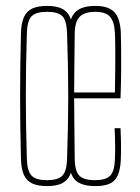

<svg xmlns="http://www.w3.org/2000/svg" viewBox="-20 -625 474 650"><path d="M139 5Q107.5 5 88.5 -4.2Q69.5 -13.5 60.8 -33.2Q52 -53 51 -85Q49.5 -138.5 48.8 -192.2Q48 -246 48 -299.5Q48 -353 48.8 -406.8Q49.5 -460.5 51 -514Q52 -546.5 60.8 -566.5Q69.5 -586.5 88.5 -595.8Q107.5 -605 139 -605Q170.5 -605 189.5 -595.8Q208.5 -586.5 217.2 -566.5Q226 -546.5 227 -514Q228.5 -460.5 229.2 -406.8Q230 -353 230 -299.5Q230 -246 229.2 -192.2Q228.5 -138.5 227 -85Q226 -53 217.2 -33.2Q208.5 -13.5 189.5 -4.2Q170.5 5 139 5ZM139 -15Q175 -15 190.2 -29.5Q205.5 -44 207 -85Q209 -148.5 210 -200Q211 -251.5 211 -299.5Q211 -347.5 210 -399Q209 -450.5 207 -514Q205.5 -556 190.8 -570.5Q176 -585 139 -585Q102.5 -585 87.5 -570.5Q72.5 -556 71 -514Q69 -450.5 68.2 -399Q67.5 -347.5 67.5 -299.5Q67.5 -251.5 68.2 -200Q69 -148.5 71 -85Q72.5 -44 87.8 -29.5Q103 -15 139 -15ZM303 5Q254.5 5 234.2 -16Q214 -37 213 -85Q212 -138.5 211.5 -192.2Q211 -246 211 -299.5Q211 -353 211.5 -406.8Q212 -460.5 213 -514Q214 -563 235 -584Q256 -605 303 -605Q347.5 -605 367.2 -584Q387 -563 389 -514Q389.5 -496 390 -465Q390.5 -434 390.2 -390.5Q390 -347 388 -292H231Q231 -245.5 231.8 -196Q232.5 -146.5 233 -85Q234 -44 249.5 -29.5Q265 -15 301 -15Q337 -15 352.2 -29.5Q367.5 -44 369 -85Q370 -107.5 369.8 -133.2Q369.5 -159 368 -191H388Q389.5 -159 389.8 -133Q390 -107 389 -85Q387 -37 369 -16Q351 5 303 5ZM231 -312H369Q370 -356.5 370.2 -395.5Q370.5 -434.5 370.2 -464.8Q370 -495 369 -514Q367 -552.5 352 -568.8Q337 -585 303 -585Q266.5 -585 250.2 -568.8Q234 -552.5 233 -514Q232.5 -455 231.8 -406.5Q231 -358 231 -312Z"/></svg>

Font: Big Shoulders Thin
Style: Regular
Weight: 100
Designer: Patric King
Foundry: XO Type Co
Version: Version 2.002